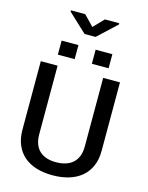

<svg xmlns="http://www.w3.org/2000/svg" viewBox="-156 -1188 993 1292"><g transform="rotate(15 340.5 -542.0)"><path d="M379 -964H302.5L173 -1085V-1094H272L341 -1023L409.5 -1094H509.5V-1085.5ZM282 -783H165V-881H282ZM518.5 -783H402V-881H518.5ZM339 10.5Q277 10.5 226.5 -5Q176 -20.5 140.2 -51.2Q104.5 -82 85 -127.8Q65.5 -173.5 65.5 -234V-711H182.5V-234Q182.5 -194.5 193.5 -165.5Q204.5 -136.5 225 -117.8Q245.5 -99 274.2 -89.8Q303 -80.5 339 -80.5Q376 -80.5 405.8 -89.8Q435.5 -99 456.5 -118Q477.5 -137 488.8 -165.8Q500 -194.5 500 -234V-711H617V-234Q617 -173.5 597 -127.8Q577 -82 540.5 -51.2Q504 -20.5 452.8 -5Q401.5 10.5 339 10.5Z"/></g></svg>

Font: Roberto Sans Medium
Style: Regular
Weight: 500
Designer: Google (font) & Cristiano Sobral (main changes)
Version: Version 1.000;October 12, 2021;FontCreator 14.0.0.2814 64-bi